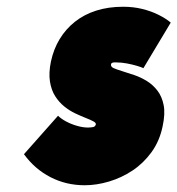

<svg xmlns="http://www.w3.org/2000/svg" viewBox="-20 -534 526 569"><path d="M405 -332 486 -467Q472 -479 450 -490Q428 -501 401.5 -507.5Q375 -514 345 -514Q301 -514 265 -502.5Q229 -491 202 -469.5Q175 -448 157 -418.5Q139 -389 131 -352Q124 -318 128 -292.5Q132 -267 143.5 -249Q155 -231 170.5 -218.5Q186 -206 203 -198Q220 -190 234 -184.5Q248 -179 256.5 -174.5Q265 -170 264 -165Q263 -162 261 -160Q259 -158 256 -157.5Q253 -157 249.5 -156.5Q246 -156 241 -156Q226 -156 208.5 -161Q191 -166 176 -174Q161 -182 152 -191L51 -77Q83 -33 129.5 -9Q176 15 231 15Q266 15 303 4Q340 -7 372.5 -28.5Q405 -50 429 -83Q453 -116 462 -160Q470 -197 465 -222.5Q460 -248 446.5 -265.5Q433 -283 415 -294Q397 -305 378 -311.5Q359 -318 342.5 -323Q326 -328 317 -332Q308 -336 309 -343Q309 -345 310 -346Q311 -347 313 -348Q315 -349 318 -349Q321 -349 325 -349Q340 -349 356 -346Q372 -343 385.5 -339Q399 -335 405 -332Z"/></svg>

Font: Advent Pro Black
Style: Italic
Weight: 900
Italic angle: -12°
Version: Version 3.000